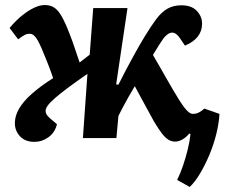

<svg xmlns="http://www.w3.org/2000/svg" viewBox="-20 -548 891 762"><path d="M441 -213 450 -212Q466 -244 480.5 -271.5Q495 -299 508 -322.5Q521 -346 532 -365.5Q543 -385 553 -401Q579 -444 600 -472Q621 -500 644.5 -513.5Q668 -527 700 -527Q740 -527 761 -505Q782 -483 782 -454Q782 -425 765 -403Q748 -381 714 -367L695 -395Q686 -409 676 -415Q666 -421 654.5 -417Q643 -413 629 -396Q621 -385 611 -369Q601 -353 587 -330Q600 -308 613 -285Q626 -262 639 -239.5Q652 -217 664 -196Q678 -172 690 -153Q702 -134 711.5 -121.5Q721 -109 729.5 -102.5Q738 -96 745 -96Q758 -96 769 -101.5Q780 -107 791 -117L851 -96Q849 -59 838.5 -16.5Q828 26 811 66.5Q794 107 774 140.5Q754 174 733 194L683 166Q696 140 706.5 109Q717 78 725 45.5Q733 13 736 -16L731 -18Q719 -3 704 5.5Q689 14 675 14Q661 14 648.5 6.5Q636 -1 622.5 -18.5Q609 -36 591 -66Q580 -87 566.5 -111Q553 -135 540 -159.5Q527 -184 515 -206Q503 -186 491 -165Q479 -144 468.5 -124Q458 -104 450 -88L442 0H309L327 -255Q281 -223 249.5 -199.5Q218 -176 198 -158.5Q178 -141 169.5 -129Q161 -117 161 -108Q161 -100 165 -93.5Q169 -87 179 -78L206 -55Q198 -22 172.5 -3.5Q147 15 116 15Q80 15 59.5 -7Q39 -29 39 -59Q39 -88 55.5 -116.5Q72 -145 105.5 -175Q139 -205 191 -238Q180 -270 168.5 -299Q157 -328 146 -354Q137 -375 129.5 -388Q122 -401 114.5 -407.5Q107 -414 97 -414Q87 -414 77.5 -409Q68 -404 52 -392L18 -437Q44 -468 69.5 -488Q95 -508 117 -518Q139 -528 157 -528Q178 -528 192.5 -519.5Q207 -511 219 -492.5Q231 -474 244 -444Q257 -413 269 -379.5Q281 -346 296 -300L336 -331L350 -516H486Z"/></svg>

Font: Literata 18pt
Style: Bold Italic
Weight: 700
Italic angle: -2°
Designer: Latin by Veronika Burian and Jose Scaglione. Greek by Irene Vlachou. Cyrillic by Vera Evstafieva
Foundry: TypeTogether
Version: Version 3.103;gftools[0.9.29]